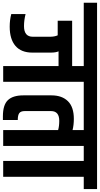

<svg xmlns="http://www.w3.org/2000/svg" viewBox="271 -1008 705 1356"><g transform="rotate(90 624.0 -330.5)"><path d="M206 -330Q206 -363 196 -385H93V-487H413V-569H-34V-663H611V-569H524V0H413V-391H309Q318 -372 318 -336V-206Q318 -127 270.5 -86.5Q223 -46 135 -46Q88 -46 46 -57V-158Q90 -147 131 -147Q206 -147 206 -209Z M620 -341Q620 -415 661 -457Q702 -499 786 -499Q829 -499 865 -490V-569H544V-663H1064V-569H977V0H865V-388Q837 -396 800 -396Q731 -396 731 -338V-152Q731 -125 745 -114Q759 -103 794 -103V2H768Q687 2 653.5 -33.5Q620 -69 620 -142Z M1083 -569H996V-663H1282V-569H1195V0H1083Z"/></g></svg>

Font: Khand Semibold
Style: Regular
Weight: 600
Designer: Devanagari: Sanchit Sawaria, Jyotish Sonowal; Latin: Satya Rajpurohit
Foundry: Indian Type Foundry
Version: Version 1.100;PS 1.0;hotconv 1.0.78;makeotf.lib2.5.61930; tt